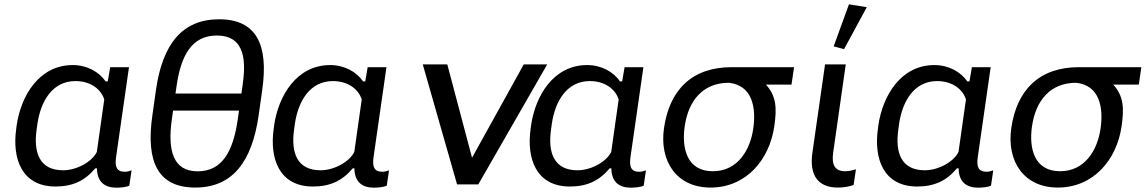

<svg xmlns="http://www.w3.org/2000/svg" viewBox="-20 -848 5269 883"><path d="M235.4 9.8C314 9.8 370.1 -16.6 418 -73.7H425.8C426.8 -10.3 462.4 15.1 515.1 15.1C531.2 15.1 559.6 13.2 574.7 5.9L585 -64.5C574.2 -60.5 564 -58.1 554.2 -58.1C516.1 -58.1 507.8 -81.5 513.7 -124.5L573.2 -539.1H486.8L475.6 -473.6H465.8C435.5 -517.6 379.9 -548.8 314.5 -548.8C159.7 -548.8 76.2 -407.2 56.6 -271.5L54.7 -256.3C35.2 -119.6 79.1 9.8 235.4 9.8ZM270 -64.9C162.1 -64.9 133.3 -145.5 148.4 -252L151.9 -277.3C167 -382.8 221.2 -475.1 326.7 -475.1C398.9 -475.1 445.3 -436 459.5 -390.6L425.3 -149.4C403.8 -104.5 333.5 -64.9 270 -64.9Z M877.9 14.6C1049.3 14.6 1138.7 -104 1169.4 -316.9L1186 -434.6C1216.3 -644.5 1157.7 -759.3 987.8 -759.3C817.9 -759.3 727.5 -645 697.3 -434.6L680.7 -316.9C649.9 -103.5 706.5 14.6 877.9 14.6ZM888.7 -60.1C776.9 -60.1 749.5 -154.3 770.5 -300.8L775.9 -339.4H1079.1L1073.7 -300.8C1052.2 -148.9 1000.5 -60.1 888.7 -60.1ZM787.1 -418 792 -452.1C812 -592.3 861.8 -684.6 976.6 -684.6C1112.3 -684.6 1110.8 -559.6 1095.2 -452.1L1090.3 -418Z M1419.4 9.8C1498 9.8 1554.2 -16.6 1602.1 -73.7H1609.9C1610.8 -10.3 1646.5 15.1 1699.2 15.1C1715.3 15.1 1743.7 13.2 1758.8 5.9L1769 -64.5C1758.3 -60.5 1748 -58.1 1738.3 -58.1C1700.2 -58.1 1691.9 -81.5 1697.8 -124.5L1757.3 -539.1H1670.9L1659.7 -473.6H1649.9C1619.6 -517.6 1564 -548.8 1498.5 -548.8C1343.8 -548.8 1260.3 -407.2 1240.7 -271.5L1238.8 -256.3C1219.2 -119.6 1263.2 9.8 1419.4 9.8ZM1454.1 -64.9C1346.2 -64.9 1317.4 -145.5 1332.5 -252L1335.9 -277.3C1351.1 -382.8 1405.3 -475.1 1510.7 -475.1C1583 -475.1 1629.4 -436 1643.6 -390.6L1609.4 -149.4C1587.9 -104.5 1517.6 -64.9 1454.1 -64.9Z M2179.7 0 2496.6 -551.8H2388.7L2150.9 -122.6L2037.1 -551.8H1924.3L2082 0Z M2601.1 9.8C2679.7 9.8 2735.8 -16.6 2783.7 -73.7H2791.5C2792.5 -10.3 2828.1 15.1 2880.9 15.1C2897 15.1 2925.3 13.2 2940.4 5.9L2950.7 -64.5C2939.9 -60.5 2929.7 -58.1 2919.9 -58.1C2881.8 -58.1 2873.5 -81.5 2879.4 -124.5L2939 -539.1H2852.5L2841.3 -473.6H2831.5C2801.3 -517.6 2745.6 -548.8 2680.2 -548.8C2525.4 -548.8 2441.9 -407.2 2422.4 -271.5L2420.4 -256.3C2400.9 -119.6 2444.8 9.8 2601.1 9.8ZM2635.7 -64.9C2527.8 -64.9 2499 -145.5 2514.2 -252L2517.6 -277.3C2532.7 -382.8 2586.9 -475.1 2692.4 -475.1C2764.6 -475.1 2811 -436 2825.2 -390.6L2791 -149.4C2769.5 -104.5 2699.2 -64.9 2635.7 -64.9Z M3247.6 14.6C3412.1 14.6 3519 -113.8 3541 -267.6C3553.2 -351.1 3550.3 -406.7 3502.4 -459H3620.1L3631.8 -539.1H3344.7C3161.1 -539.1 3058.6 -433.1 3033.7 -258.8C3011.7 -107.4 3090.8 14.6 3247.6 14.6ZM3258.3 -60.5C3139.6 -60.5 3114.3 -164.6 3128.9 -267.1C3146 -385.7 3212.9 -467.3 3332 -467.3C3440.9 -455.6 3458 -351.6 3444.3 -257.3C3430.2 -157.2 3372.1 -60.5 3258.3 -60.5Z M3833 14.6C3858.4 14.6 3885.7 10.7 3905.8 2.4L3916.5 -69.3C3899.9 -64.5 3884.3 -60.5 3867.2 -60.5C3817.9 -60.5 3803.7 -91.8 3812 -147.9L3869.6 -551.8H3774.4L3716.3 -146.5C3700.7 -39.6 3744.1 14.6 3833 14.6ZM3861.8 -622.1 3966.3 -814.9 3884.3 -828.1 3814 -634.8Z M4198.2 9.8C4276.9 9.8 4333 -16.6 4380.9 -73.7H4388.7C4389.6 -10.3 4425.3 15.1 4478 15.1C4494.1 15.1 4522.5 13.2 4537.6 5.9L4547.9 -64.5C4537.1 -60.5 4526.9 -58.1 4517.1 -58.1C4479 -58.1 4470.7 -81.5 4476.6 -124.5L4536.1 -539.1H4449.7L4438.5 -473.6H4428.7C4398.4 -517.6 4342.8 -548.8 4277.3 -548.8C4122.6 -548.8 4039.1 -407.2 4019.5 -271.5L4017.6 -256.3C3998 -119.6 4042 9.8 4198.2 9.8ZM4232.9 -64.9C4125 -64.9 4096.2 -145.5 4111.3 -252L4114.7 -277.3C4129.9 -382.8 4184.1 -475.1 4289.6 -475.1C4361.8 -475.1 4408.2 -436 4422.4 -390.6L4388.2 -149.4C4366.7 -104.5 4296.4 -64.9 4232.9 -64.9Z M4844.7 14.6C5009.3 14.6 5116.2 -113.8 5138.2 -267.6C5150.4 -351.1 5147.5 -406.7 5099.6 -459H5217.3L5229 -539.1H4941.9C4758.3 -539.1 4655.8 -433.1 4630.9 -258.8C4608.9 -107.4 4688 14.6 4844.7 14.6ZM4855.5 -60.5C4736.8 -60.5 4711.4 -164.6 4726.1 -267.1C4743.2 -385.7 4810.1 -467.3 4929.2 -467.3C5038.1 -455.6 5055.2 -351.6 5041.5 -257.3C5027.3 -157.2 4969.2 -60.5 4855.5 -60.5Z"/></svg>

Font: Winston
Style: Italic
Weight: 400
Italic angle: -8.13011°
Designer: Vernon Adams, Kim Jin-seong, David Berlow, Cristiano Sobral
Foundry: The Winston Project Authors
Version: Version 3.004